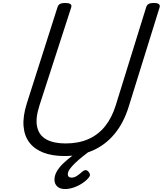

<svg xmlns="http://www.w3.org/2000/svg" viewBox="-20 -1035 1099 1297"><path d="M415 19Q332 19 272 -4.5Q212 -28 178 -73Q144 -118 139 -184Q134 -250 161 -336L369 -988Q374 -1002 385.5 -1008.5Q397 -1015 421 -1015Q444 -1015 455 -1008Q466 -1001 461 -985L247 -324Q218 -235 231 -177.5Q244 -120 293.5 -93Q343 -66 423 -66Q511 -66 577.5 -95.5Q644 -125 690 -182.5Q736 -240 762 -324L968 -988Q973 -1002 984.5 -1008.5Q996 -1015 1019 -1015Q1067 -1015 1058 -985L849 -313Q815 -204 753.5 -130Q692 -56 607 -18.5Q522 19 415 19ZM419 242Q385 242 366.5 224.5Q348 207 348 179Q348 150 364 122.5Q380 95 406.5 69.5Q433 44 466 19Q499 -6 534 -31L600 -32V-26Q569 -2 540 21Q511 44 488 66Q465 88 451.5 107Q438 126 438 142Q438 153 444.5 159Q451 165 463 165Q481 165 499 153.5Q517 142 538 123Q546 116 556 114.5Q566 113 576 123Q583 130 586.5 139.5Q590 149 583 160Q568 181 540.5 200Q513 219 481 230.5Q449 242 419 242Z"/></svg>

Font: Playwrite BE VLG
Style: Regular
Weight: 400
Designer: Veronika Burian, José Scaglione
Foundry: TypeTogether
Version: Version 1.002